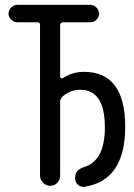

<svg xmlns="http://www.w3.org/2000/svg" viewBox="-20 -750 540 775"><path d="M49.8 -660.2Q36.1 -660.2 25.4 -670.4Q14.6 -680.7 14.6 -694.8Q14.6 -709 25.4 -719.7Q36.1 -730.5 49.8 -730.5H344.7Q358.4 -730.5 369.1 -719.7Q379.9 -709 379.9 -694.8Q379.9 -680.7 369.6 -670.4Q359.4 -660.2 344.7 -660.2H235.4Q223.6 -660.2 222.7 -649.4V-440.4Q222.7 -436.5 226.6 -434.6Q230.5 -432.6 233.4 -434.6Q272.5 -460 318.4 -460Q485.4 -460 485.4 -238.3Q485.4 -21.5 321.3 3.9Q305.7 5.9 294.4 -4.4Q283.2 -14.6 283.2 -31.2Q283.2 -65.4 321.3 -76.2Q403.3 -102.5 403.3 -235.4Q403.3 -388.7 302.7 -387.7Q264.6 -387.7 232.4 -360.4Q223.6 -351.6 222.7 -340.8V-41Q222.7 -24.4 211.4 -12.2Q200.2 0 183.1 0Q166 0 153.8 -12.2Q141.6 -24.4 141.6 -41V-649.4Q141.6 -660.2 129.9 -660.2Z"/></svg>

Font: Rounded-X Mgen+ 1m regular
Style: Regular
Weight: 400
Designer: [Source Han Sans]
Ryoko NISHIZUKA  (kana & ideographs); Paul D. Hunt (Latin, Greek & Cyrillic); Wenlong ZHANG  (bopomofo
Version: Version 1.059.20150602